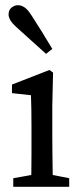

<svg xmlns="http://www.w3.org/2000/svg" viewBox="-20 -718 315 738"><path d="M99 0Q100 -21 100.5 -55.5Q101 -90 101 -127.5Q101 -165 101 -193V-236Q101 -274 100.5 -299Q100 -324 99 -352L26 -360V-393L170 -449L184 -439L181 -314V-193Q181 -165 181.5 -127.5Q182 -90 182.5 -55.5Q183 -21 184 0ZM31 0V-33L131 -51H154L246 -33V0ZM181 -530 157 -511Q129 -536 102 -560.5Q75 -585 46 -611Q27 -628 20 -640Q13 -652 13 -662Q13 -680 24.5 -689Q36 -698 49 -698Q62 -698 74.5 -689.5Q87 -681 101 -659Q123 -625 142.5 -593.5Q162 -562 181 -530Z"/></svg>

Font: Lisu Bosa Light
Style: Regular
Weight: 300
Designer: David Morse, Annie Olsen, Victor Gaultney, Frank Grießhammer (Latin)
Foundry: SIL International
Version: Version 2.000